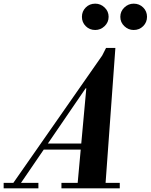

<svg xmlns="http://www.w3.org/2000/svg" viewBox="-86 -1030 824 1050"><path d="M-20 -20 502 -768 385 -551 22 -20ZM-66 0V-30H124V0ZM250 0V-30H569V0ZM146 -212V-245H415V-212ZM337 -10 386 -547H382L494 -768H545L490 -10ZM645 -866Q616 -866 594 -886.9Q572 -907.7 572 -937.9Q572 -968 594 -989Q616 -1010 645 -1010Q676 -1010 697 -989.1Q718 -968.3 718 -938.1Q718 -908 697 -887Q676 -866 645 -866ZM434.6 -866Q404 -866 383 -886.9Q362 -907.7 362 -937.9Q362 -968 382.9 -989Q403.7 -1010 435 -1010Q464 -1010 486 -989.1Q508 -968.3 508 -938.1Q508 -908 486 -887Q464 -866 434.6 -866Z"/></svg>

Font: Libre Bodoni
Style: Italic
Weight: 400
Italic angle: -13°
Designer: Pablo Impallari, Rodrigo Fuenzalida
Foundry: Impallari Type
Version: Version 2.005;gftools[0.9.23]